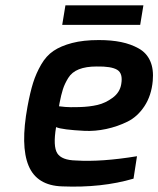

<svg xmlns="http://www.w3.org/2000/svg" viewBox="-20 -691 593 719"><path d="M213 -598 225 -671H517L505 -598ZM201 -293Q210 -292 224.5 -290.5Q239 -289 277 -290Q315 -291 345 -298Q375 -305 402 -325Q429 -345 434 -376Q441 -416 419 -429.5Q397 -443 342 -442Q302 -442 275.5 -431.5Q249 -421 235.5 -399Q222 -377 215.5 -356.5Q209 -336 203 -305Q202 -297 201 -293ZM83 -292Q93 -346 104 -381Q115 -416 134 -449Q153 -482 180.5 -500.5Q208 -519 250 -530Q292 -541 350 -541Q397 -541 433.5 -533.5Q470 -526 499.5 -509.5Q529 -493 542.5 -462.5Q556 -432 552 -388Q547 -333 521 -293.5Q495 -254 457.5 -235.5Q420 -217 378 -208Q336 -199 296 -201Q256 -203 228.5 -206.5Q201 -210 190 -215Q178 -143 194.5 -117Q211 -91 265 -90Q359 -84 493 -106L480 -22Q361 13 213 7Q118 4 87 -70.5Q56 -145 83 -292Z"/></svg>

Font: Exo
Style: Demi Bold Italic
Weight: 600
Designer: Natanael Gama
Version: Version 1